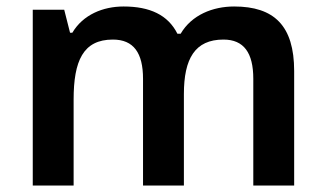

<svg xmlns="http://www.w3.org/2000/svg" viewBox="-20 -572 1004 592"><path d="M702 -552C636 -552 571 -526 537 -468H527C498 -526 442 -552 361 -552C298 -552 236 -527 203 -471H196L178 -542H81V0H207V-265C207 -384 236 -450 328 -450C392 -450 421 -409 421 -329V0H547V-282C547 -391 581 -450 669 -450C732 -450 761 -409 761 -329V0H887V-353C887 -493 825 -552 702 -552Z"/></svg>

Font: Noto Sans Bengali SemiBold
Style: Regular
Weight: 600
Designer: Jelle Bosma - Monotype Design Team
Foundry: Monotype Imaging Inc.
Version: Version 2.003